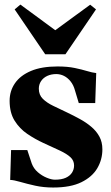

<svg xmlns="http://www.w3.org/2000/svg" viewBox="-20 -826 496 858"><path d="M217.5 12Q175 12 137.5 3.8Q100 -4.5 71 -13Q42 -21.5 25.5 -22L29.5 -155.5H102L122 -95Q130.5 -72.5 149 -56.5Q167.5 -40.5 188.8 -31.8Q210 -23 225.5 -23Q255 -23 273.8 -31.5Q292.5 -40 301.8 -54.5Q311 -69 311 -86.5Q311 -108.5 294.8 -123.5Q278.5 -138.5 247.8 -153Q217 -167.5 174 -187Q137 -204 102.2 -227.5Q67.5 -251 45.2 -286.8Q23 -322.5 23 -375.5Q23 -419.5 47 -454.2Q71 -489 118.5 -509Q166 -529 237 -529Q282 -529 314 -522.2Q346 -515.5 369 -508.5Q392 -501.5 410 -499.5L405.5 -365.5H332L315 -422Q308.5 -446 295.5 -462.2Q282.5 -478.5 266 -486.8Q249.5 -495 231.5 -495Q209 -495 191.2 -486.8Q173.5 -478.5 163.5 -463.5Q153.5 -448.5 153.5 -429.5Q153.5 -402 171.5 -384.2Q189.5 -366.5 218.2 -352.8Q247 -339 279.5 -323.5Q309 -309.5 337.2 -294Q365.5 -278.5 388.2 -259.2Q411 -240 424.2 -215.5Q437.5 -191 437.5 -158.5Q437.5 -113 414.8 -74.2Q392 -35.5 343.8 -11.8Q295.5 12 217.5 12ZM182 -583.5 45.5 -784 71 -805.5 227 -691 383 -805 409 -784 272.5 -583.5Z"/></svg>

Font: Merriweather 120pt Black
Style: Regular
Weight: 900
Designer: Eben Sorkin
Foundry: Eben Sorkin
Version: Version 2.100